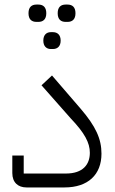

<svg xmlns="http://www.w3.org/2000/svg" viewBox="-20 -822 506 842"><path d="M268 -726H276C297 -726 311 -737 311 -764C311 -791 297 -802 276 -802H268C247 -802 233 -791 233 -764C233 -737 247 -726 268 -726ZM203 -607H212C232 -607 246 -619 246 -644C246 -669 232 -681 212 -681H203C184 -681 170 -669 170 -644C170 -619 184 -607 203 -607ZM140 -726H148C169 -726 183 -737 183 -764C183 -791 169 -802 148 -802H140C119 -802 105 -791 105 -764C105 -737 119 -726 140 -726ZM96 0H263C366 0 425 -56 425 -148C425 -213 400 -268 333 -346L208 -491L162 -448L290 -303C351 -239 374 -196 374 -152C374 -101 344 -61 269 -61H84V-140H34V-63C34 -22 59 0 96 0Z"/></svg>

Font: IBM Plex Arabic Light
Style: Regular
Weight: 300
Designer: Mike Abbink, Paul van der Laan, Pieter van Rosmalen, Wael Morcos, Khajak Apelian
Foundry: Bold Monday
Version: Version 1.0